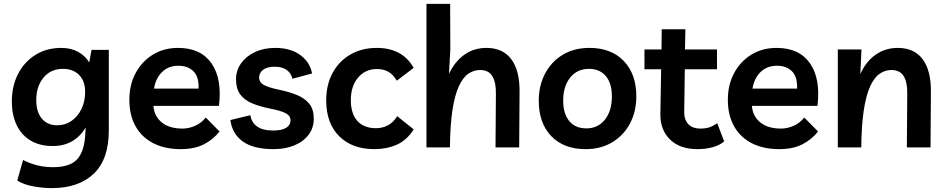

<svg xmlns="http://www.w3.org/2000/svg" viewBox="-20 -760 4878 990"><path d="M247 210Q203 210 152.5 201Q102 192 69 171L99 65Q132 82 170.5 92Q209 102 253 102Q342 102 379 60Q416 18 420 -72L422 -103Q394 -56 351.5 -31.5Q309 -7 252 -7Q184 -7 136.5 -36Q89 -65 65 -117Q41 -169 41 -236Q41 -317 73.5 -379.5Q106 -442 163.5 -477.5Q221 -513 296 -513Q346 -513 383 -492.5Q420 -472 440 -438L452 -503H541V-87Q541 62 463 136Q385 210 247 210ZM305 -405Q242 -405 204.5 -360Q167 -315 167 -244Q167 -182 196 -148Q225 -114 275 -114Q316 -114 348.5 -136.5Q381 -159 400 -198Q419 -237 419 -286Q419 -342 388 -373.5Q357 -405 305 -405Z M912 9Q830 9 770.5 -21.5Q711 -52 679 -109Q647 -166 647 -245Q647 -324 680 -384.5Q713 -445 769.5 -479Q826 -513 898 -513Q1015 -513 1070.5 -433.5Q1126 -354 1109 -214H771Q775 -161 814 -129Q853 -97 921 -97Q953 -97 985.5 -111Q1018 -125 1041 -154L1112 -82Q1078 -39 1029.5 -15Q981 9 912 9ZM900 -421Q849 -421 816 -389Q783 -357 774 -303H1004Q1006 -365 977 -393Q948 -421 900 -421Z M1391 9Q1287 9 1232 -30.5Q1177 -70 1168 -141L1271 -166Q1277 -128 1306 -107.5Q1335 -87 1389 -87Q1433 -87 1455.5 -101Q1478 -115 1478 -139Q1478 -163 1453.5 -176Q1429 -189 1378 -199Q1321 -210 1280.5 -227Q1240 -244 1218.5 -273.5Q1197 -303 1197 -351Q1197 -397 1223 -433.5Q1249 -470 1294.5 -491.5Q1340 -513 1399 -513Q1478 -513 1528.5 -476Q1579 -439 1589 -381L1488 -354Q1481 -383 1458 -399.5Q1435 -416 1396 -416Q1357 -416 1336.5 -400Q1316 -384 1316 -360Q1316 -336 1339.5 -322.5Q1363 -309 1420 -297Q1473 -286 1512.5 -269.5Q1552 -253 1575 -224.5Q1598 -196 1598 -148Q1598 -101 1571.5 -65.5Q1545 -30 1498 -10.5Q1451 9 1391 9Z M1911 9Q1796 9 1729 -57.5Q1662 -124 1662 -243Q1662 -323 1695 -384Q1728 -445 1787 -479Q1846 -513 1923 -513Q1987 -513 2035 -488Q2083 -463 2113 -410L2026 -344Q2007 -376 1982.5 -390Q1958 -404 1923 -404Q1864 -404 1826.5 -360Q1789 -316 1789 -244Q1789 -174 1822.5 -136.5Q1856 -99 1919 -99Q1952 -99 1980.5 -114Q2009 -129 2028 -161L2113 -93Q2079 -38 2027 -14.5Q1975 9 1911 9Z M2179 0V-740H2301L2302 -505L2295 -379Q2325 -443 2374.5 -478Q2424 -513 2488 -513Q2573 -513 2616.5 -454.5Q2660 -396 2659 -287L2657 0H2535L2537 -277Q2538 -336 2518.5 -367.5Q2499 -399 2456 -399Q2423 -399 2395 -380Q2367 -361 2346 -315.5Q2325 -270 2313 -192.5Q2301 -115 2300 0Z M3019 -513Q3132 -513 3196.5 -445.5Q3261 -378 3261 -263Q3261 -185 3228.5 -123.5Q3196 -62 3137 -26.5Q3078 9 3000 9Q2887 9 2822.5 -58Q2758 -125 2758 -241Q2758 -319 2790.5 -380.5Q2823 -442 2881.5 -477.5Q2940 -513 3019 -513ZM3004 -98Q3063 -98 3099 -143Q3135 -188 3135 -263Q3135 -331 3103.5 -368Q3072 -405 3017 -405Q2956 -405 2920 -360Q2884 -315 2884 -241Q2884 -173 2915.5 -135.5Q2947 -98 3004 -98Z M3576 9Q3485 9 3434.5 -41Q3384 -91 3385 -172L3389 -403H3303V-505H3391L3392 -609H3514L3512 -505H3677V-403H3511L3508 -185Q3507 -144 3528.5 -120.5Q3550 -97 3593 -97Q3616 -97 3636 -103Q3656 -109 3678 -125L3714 -31Q3691 -11 3655 -1Q3619 9 3576 9Z M3998 9Q3916 9 3856.5 -21.5Q3797 -52 3765 -109Q3733 -166 3733 -245Q3733 -324 3766 -384.5Q3799 -445 3855.5 -479Q3912 -513 3984 -513Q4101 -513 4156.5 -433.5Q4212 -354 4195 -214H3857Q3861 -161 3900 -129Q3939 -97 4007 -97Q4039 -97 4071.5 -111Q4104 -125 4127 -154L4198 -82Q4164 -39 4115.5 -15Q4067 9 3998 9ZM3986 -421Q3935 -421 3902 -389Q3869 -357 3860 -303H4090Q4092 -365 4063 -393Q4034 -421 3986 -421Z M4300 0V-505H4422L4416 -378Q4445 -443 4495 -478Q4545 -513 4609 -513Q4694 -513 4737.5 -454.5Q4781 -396 4780 -287L4778 0H4656L4658 -277Q4659 -336 4639.5 -367.5Q4620 -399 4577 -399Q4544 -399 4516 -380Q4488 -361 4467 -315.5Q4446 -270 4434 -192.5Q4422 -115 4421 0Z"/></svg>

Font: Livvic SemiBold
Style: Regular
Weight: 600
Designer: Jacques Le Bailly, Baron von Fonthausen
Version: Version 1.001; ttfautohint (v1.8.2)